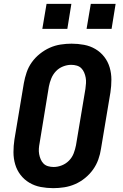

<svg xmlns="http://www.w3.org/2000/svg" viewBox="-20 -970 640 998"><path d="M257 8Q224 8 192 2Q160 -4 133 -20Q106 -36 87 -60.5Q68 -85 59 -115.5Q50 -146 50 -179Q50 -212 55 -245L104 -538Q109 -566 118.5 -594Q128 -622 145.5 -646.5Q163 -671 187.5 -690.5Q212 -710 239 -722Q266 -734 295 -738.5Q324 -743 352 -743Q385 -743 417 -737Q449 -731 476 -715Q503 -699 522 -674.5Q541 -650 550 -619.5Q559 -589 559 -556Q559 -523 554 -490L505 -197Q501 -169 491 -141Q481 -113 463.5 -88.5Q446 -64 422 -44.5Q398 -25 370.5 -13Q343 -1 314 3.5Q285 8 257 8ZM259 -102Q280 -102 301.5 -110.5Q323 -119 339 -135.5Q355 -152 363 -173Q371 -194 375 -215L424 -508Q426 -523 427 -537.5Q428 -552 425.5 -566Q423 -580 417.5 -593Q412 -606 402.5 -615.5Q393 -625 379 -629Q365 -633 350 -633Q329 -633 307.5 -624.5Q286 -616 270.5 -599.5Q255 -583 246.5 -562Q238 -541 234 -520L186 -227Q183 -212 182 -197.5Q181 -183 183.5 -169Q186 -155 191.5 -142Q197 -129 206.5 -119.5Q216 -110 230 -106Q244 -102 259 -102ZM430 -820 452 -950H581L560 -820ZM200 -820 222 -950H351L330 -820Z"/></svg>

Font: Iosevka SS04 XBd Ex Obl
Style: Regular
Weight: 800
Width: 7
Italic angle: -9°
Monospace: yes
Designer: Belleve Invis
Foundry: Belleve Invis
Version: Version 19.0.0; ttfautohint (v1.8.4)